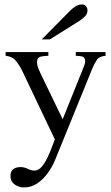

<svg xmlns="http://www.w3.org/2000/svg" viewBox="-20 -635 492 851"><path d="M447.8 -404.3V-387.7Q419.9 -385.7 408.9 -369.1Q397.9 -352.5 387.7 -327.6L223.1 76.7Q211.9 104 192.1 131.6Q172.4 159.2 145.5 177.5Q118.7 195.8 85.9 195.8Q63.5 195.8 44.9 182.6Q26.4 169.4 26.4 145.5Q26.4 124 38.8 114.7Q51.3 105.5 70.8 105.5Q87.4 105.5 103.3 113.3Q119.1 121.1 132.8 121.1Q150.4 121.1 165 103.8Q179.7 86.4 191.2 62Q202.6 37.6 210.7 15.1Q218.8 -7.3 223.1 -17.1L78.1 -321.8Q66.4 -345.7 50.5 -365.2Q34.7 -384.8 4.9 -387.7V-404.3H194.3V-387.7Q177.7 -387.7 160.9 -384Q144 -380.4 144 -358.4Q144 -346.2 149.2 -334Q154.3 -321.8 159.2 -310.5L257.8 -106.4L348.1 -331.1Q351.6 -339.4 354.5 -347.7Q357.4 -356 357.4 -363.8Q357.4 -381.8 343.8 -384.8Q330.1 -387.7 315.9 -387.7V-404.3ZM367.7 -588.9Q367.7 -573.7 356.9 -562.7Q346.2 -551.8 332 -542.5L201.2 -460.4H165L289.6 -586.4Q300.8 -597.7 314.2 -606.4Q327.6 -615.2 344.2 -615.2Q355.5 -615.2 361.6 -607.2Q367.7 -599.1 367.7 -588.9Z"/></svg>

Font: Scheherazade New Rohingya
Style: Regular
Weight: 400
Designer: SIL International
Foundry: SIL International
Version: Version 3.000 ; LngRng